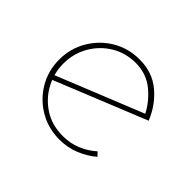

<svg xmlns="http://www.w3.org/2000/svg" viewBox="-99 -523 665 665"><g transform="rotate(45 233.5 -190.5)"><path d="M251 6Q196 6 151.5 -20Q107 -46 80.5 -90.5Q54 -135 54 -190Q54 -244 80.5 -289Q107 -334 151.5 -360.5Q196 -387 251 -387Q314 -387 357.5 -350.5Q401 -314 423 -259L80 -120L74 -137L406 -271L401 -261Q380 -305 341.5 -337Q303 -369 250 -369Q201 -369 161 -345Q121 -321 97.5 -280Q74 -239 74 -190Q74 -144 96 -103Q118 -62 157.5 -36.5Q197 -11 251 -11Q286 -11 317.5 -24Q349 -37 373 -59L386 -45Q359 -22 324.5 -8Q290 6 251 6Z"/></g></svg>

Font: Josefin Sans Thin Thin
Style: Regular
Weight: 250
Version: Version 2.001